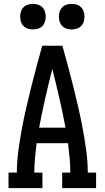

<svg xmlns="http://www.w3.org/2000/svg" viewBox="-20 -971 540 991"><path d="M24 0V-80H67Q67 -136 74.5 -191.5Q82 -247 92 -301.5Q102 -356 114.5 -410.5Q127 -465 140.5 -519.5Q154 -574 168.5 -627.5Q183 -681 198 -735H302Q317 -681 331.5 -627.5Q346 -574 359.5 -519.5Q373 -465 385.5 -410.5Q398 -356 408 -301.5Q418 -247 425.5 -191.5Q433 -136 433 -80H476V0H301V-80H343Q343 -118 339.5 -156Q336 -194 331 -232H169Q164 -194 160.5 -156Q157 -118 157 -80H199V0ZM182 -312H318Q304 -388 286.5 -464Q269 -540 250 -615Q231 -540 213.5 -464Q196 -388 182 -312ZM350 -819Q337 -819 324 -823Q311 -827 301.5 -836.5Q292 -846 288 -859Q284 -872 284 -885Q284 -898 288 -911Q292 -924 301.5 -933.5Q311 -943 324 -947Q337 -951 350 -951Q363 -951 376 -947Q389 -943 398.5 -933.5Q408 -924 412 -911Q416 -898 416 -885Q416 -872 412 -859Q408 -846 398.5 -836.5Q389 -827 376 -823Q363 -819 350 -819ZM150 -819Q137 -819 124 -823Q111 -827 101.5 -836.5Q92 -846 88 -859Q84 -872 84 -885Q84 -898 88 -911Q92 -924 101.5 -933.5Q111 -943 124 -947Q137 -951 150 -951Q163 -951 176 -947Q189 -943 198.5 -933.5Q208 -924 212 -911Q216 -898 216 -885Q216 -872 212 -859Q208 -846 198.5 -836.5Q189 -827 176 -823Q163 -819 150 -819Z"/></svg>

Font: Iosevka Curly Slab Medium
Style: Regular
Weight: 500
Monospace: yes
Designer: Belleve Invis
Foundry: Belleve Invis
Version: Version 22.1.2; ttfautohint (v1.8.4)